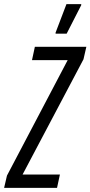

<svg xmlns="http://www.w3.org/2000/svg" viewBox="-54 -916 441 936"><path d="M-34 0 -20 -60 276 -623H102L116 -688H367L353 -627L56 -65H238L224 0ZM217 -752V-757L270 -896H342V-891L271 -752Z"/></svg>

Font: Saira UltraCondensed Medium
Style: Italic
Weight: 500
Width: 1
Italic angle: -12°
Designer: Hector Gatti with collaboration of the Omnibus-Type team
Foundry: Omnibus-Type
Version: Version 1.101